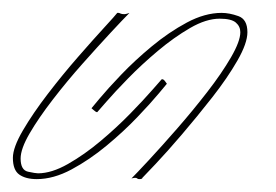

<svg xmlns="http://www.w3.org/2000/svg" viewBox="-107 -269 429 298"><path d="M237 -249Q249 -249 263 -244Q277 -239 277 -219Q277 -202 261.5 -175Q246 -148 222.5 -118Q199 -88 175.5 -60.5Q152 -33 134.5 -14.5Q117 4 114 7Q114 9 109 9Q107 9 106 8Q105 7 103 7Q101 7 99 7.5Q97 8 97 8Q105 0 124.5 -21Q144 -42 168 -69.5Q192 -97 214.5 -126Q237 -155 251.5 -180Q266 -205 266 -219Q266 -228 259 -234Q252 -240 234 -240Q213 -240 188 -225.5Q163 -211 138 -190Q113 -169 92 -147.5Q71 -126 58 -111Q45 -96 44 -95H43Q42 -95 38.5 -98Q35 -101 35 -101Q35 -101 47.5 -116Q60 -131 81 -153Q102 -175 128.5 -197Q155 -219 183 -234Q211 -249 237 -249ZM77 -249Q78 -249 80 -248Q82 -247 86 -247Q88 -247 91 -248Q94 -249 94 -249Q84 -239 64.5 -218Q45 -197 21 -170Q-3 -143 -25 -114.5Q-47 -86 -61 -62Q-75 -38 -75 -23Q-75 -5 -63.5 -2.5Q-52 0 -48 0Q-27 0 -1.5 -14.5Q24 -29 49 -50Q74 -71 95 -92.5Q116 -114 129.5 -129.5Q143 -145 144 -146H145Q147 -146 149.5 -142.5Q152 -139 152 -139Q152 -139 139.5 -124Q127 -109 106 -87Q85 -65 58.5 -43Q32 -21 4 -6Q-24 9 -50 9Q-67 9 -77 2Q-87 -5 -87 -24Q-87 -40 -71.5 -66.5Q-56 -93 -33 -123Q-10 -153 14 -180.5Q38 -208 55 -226.5Q72 -245 75 -249Z"/></svg>

Font: Kapakana Light
Style: Regular
Weight: 300
Designer: Kyosuke Nagai
Version: Version 1.000